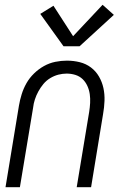

<svg xmlns="http://www.w3.org/2000/svg" viewBox="-20 -781 515 801"><path d="M3 0 59 -340Q63 -364 70.5 -388Q78 -412 90.5 -434Q103 -456 122 -474.5Q141 -493 163.5 -505.5Q186 -518 210.5 -523Q235 -528 259 -528Q287 -528 313 -521.5Q339 -515 359.5 -499.5Q380 -484 393 -461.5Q406 -439 411.5 -413.5Q417 -388 416 -360.5Q415 -333 410 -305L360 0H300L352 -314Q355 -333 356 -351.5Q357 -370 354.5 -388Q352 -406 344.5 -422.5Q337 -439 324.5 -451Q312 -463 294.5 -468.5Q277 -474 258 -474Q241 -474 223.5 -469.5Q206 -465 189.5 -455Q173 -445 161 -430.5Q149 -416 140 -399.5Q131 -383 125.5 -366Q120 -349 118 -331L63 0ZM245 -588 148 -723 203 -757 285 -630 408 -761 455 -719 312 -588Z"/></svg>

Font: Iosevka QP Light
Style: Italic
Weight: 300
Italic angle: -9°
Designer: Belleve Invis
Foundry: Belleve Invis
Version: Version 20.0.0; ttfautohint (v1.8.4)